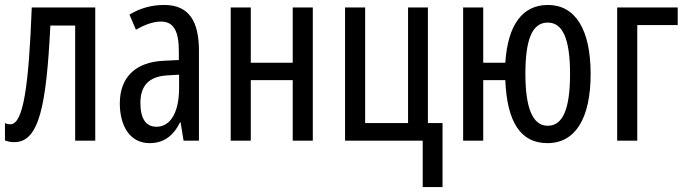

<svg xmlns="http://www.w3.org/2000/svg" viewBox="-20 -567 2762 774"><path d="M364 0V-537H108C96 -220 74 -66 22 -66C13 -66 5 -68 0 -71V-1C12 4 24 6 38 6C138 6 167 -142 183 -464H283V0Z M642 -547C591 -547 544 -534 502 -508L528 -447C566 -469 599 -480 629 -480C680 -480 701 -442 701 -360V-325L640 -322C527 -317 463 -256 463 -150C463 -65 500 10 583 10C639 10 678 -18 706 -74H708L720 0H782V-362C782 -480 743 -547 642 -547ZM702 -266V-212C702 -114 667 -56 611 -56C570 -56 546 -86 546 -152C546 -222 581 -259 654 -263Z M991 -537H910V0H991V-244H1160V0H1241V-537H1160V-314H991Z M1764 187V-71H1705V-537H1625V-71H1452V-537H1371V0H1684V187Z M2361 -269C2361 -450 2298 -547 2189 -547C2086 -547 2027 -467 2017 -314H1928V-537H1847V0H1928V-244H2017C2024 -74 2079 10 2187 10C2299 10 2361 -89 2361 -269ZM2098 -269C2098 -407 2125 -476 2188 -476C2250 -476 2278 -407 2278 -269C2278 -130 2250 -60 2188 -60C2128 -60 2098 -130 2098 -269Z M2712 -537H2468V0H2549V-466H2712Z"/></svg>

Font: Noto Sans UI Condensed
Style: Regular
Weight: 400
Width: 3
Designer: Monotype Design Team
Foundry: Monotype Imaging Inc.
Version: Version 1.901